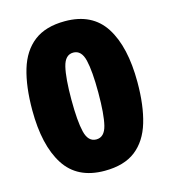

<svg xmlns="http://www.w3.org/2000/svg" viewBox="-109 -812 805 910"><g transform="rotate(-15 293.0 -357.0)"><path d="M551 -356Q551 -242 526.5 -160Q502 -78 445.5 -34Q389 10 293 10Q159 10 97 -87Q35 -184 35 -356Q35 -472 59.5 -554Q84 -636 141 -680Q198 -724 293 -724Q427 -724 489 -627Q551 -530 551 -356ZM227 -356Q227 -251 240 -197.5Q253 -144 293 -144Q333 -144 346 -197Q359 -250 359 -356Q359 -462 346 -516Q333 -570 293 -570Q253 -570 240 -516Q227 -462 227 -356Z"/></g></svg>

Font: Noto Sans Black
Style: Regular
Weight: 900
Designer: Monotype Design Team
Foundry: Monotype Imaging Inc.
Version: Version 2.007